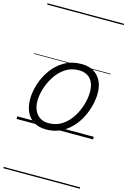

<svg xmlns="http://www.w3.org/2000/svg" viewBox="-179 -968 945 1426"><g transform="rotate(15 294.0 -255.0)"><path d="M231 19Q175 19 136.5 -4.5Q98 -28 78.5 -70.5Q59 -113 59 -168Q59 -223 78 -284Q97 -345 135 -398.5Q173 -452 230 -485.5Q287 -519 363 -519Q417 -519 455 -496.5Q493 -474 513 -433.5Q533 -393 533 -339Q533 -298 521.5 -249.5Q510 -201 486.5 -153.5Q463 -106 426.5 -67Q390 -28 341.5 -4.5Q293 19 231 19ZM237 -31Q296 -31 341 -61Q386 -91 415.5 -138Q445 -185 460 -237Q475 -289 475 -334Q475 -376 461.5 -406Q448 -436 421 -452.5Q394 -469 355 -469Q297 -469 252.5 -440Q208 -411 177.5 -364.5Q147 -318 131 -266.5Q115 -215 115 -170Q115 -128 129.5 -96.5Q144 -65 171 -48Q198 -31 237 -31ZM0 369H588V379H0ZM0 -20H588V0H0ZM0 -505H588V-500H0ZM0 -889H588V-879H0Z"/></g></svg>

Font: Playwrite HR Guides
Style: Regular
Weight: 400
Designer: Veronika Burian, José Scaglione
Foundry: TypeTogether
Version: Version 1.003